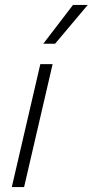

<svg xmlns="http://www.w3.org/2000/svg" viewBox="-20 -761 377 781"><path d="M194 -500 78 0H28L144 -500ZM277 -741H337L204 -583H156Z"/></svg>

Font: Work Sans Light
Style: Italic
Weight: 300
Italic angle: -13°
Designer: Wei Huang
Foundry: Wei Huang
Version: Version 2.010; ttfautohint (v1.8.3)